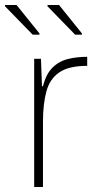

<svg xmlns="http://www.w3.org/2000/svg" viewBox="-36 -744 397 764"><path d="M100 0V-510H127L131 -401H135Q147 -449 172.5 -474.5Q198 -500 233.5 -509Q269 -518 311 -518V-482Q238 -482 200 -456Q162 -430 148.5 -380Q135 -330 135 -259V0ZM290 -606H263L153 -719V-724H199L290 -611ZM121 -606H94L-16 -719V-724H30L121 -611Z"/></svg>

Font: Saira Thin Thin
Style: Regular
Weight: 250
Version: Version 1.101